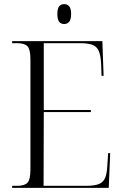

<svg xmlns="http://www.w3.org/2000/svg" viewBox="-20 -914 598 934"><path d="M39 0V-10H63Q100 -10 114 -25.5Q128 -41 128 -90V-625Q128 -673 114 -688.5Q100 -704 63 -704H39V-714H478L484 -545H474L472 -602Q470 -643 461 -665Q452 -687 430.5 -695.5Q409 -704 370 -704H193V-379H422V-369H193L192 -10H399Q439 -10 460.5 -18.5Q482 -27 491 -48Q500 -69 502 -107L506 -169H516L509 0ZM292 -797Q277 -797 268 -808Q259 -819 259 -846Q259 -873 268 -883.5Q277 -894 292 -894Q307 -894 316.5 -883.5Q326 -873 326 -846Q326 -819 316.5 -808Q307 -797 292 -797Z"/></svg>

Font: Noto Serif Display SemiCondensed Light
Style: Regular
Weight: 300
Width: 4
Designer: Monotype Design Team
Foundry: Monotype Imaging Inc.
Version: Version 2.009